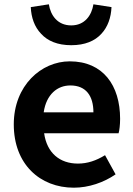

<svg xmlns="http://www.w3.org/2000/svg" viewBox="-20 -858 620 892"><path d="M444 -239H531C535 -253 538 -279 538 -306C538 -461 459 -573 304 -573C172 -573 44 -461 44 -280C44 -95 166 14 323 14C392 14 462 -10 517 -48L468 -137C427 -112 387 -98 342 -98C258 -98 198 -147 185 -239H358ZM227 -430C249 -451 277 -461 307 -461C380 -461 414 -412 414 -336H298H183C189 -378 205 -409 227 -430ZM451 -701C481 -733 496 -777 498 -825L414 -838C406 -787 374 -740 311 -740C247 -740 215 -787 207 -838L123 -825C125 -777 140 -733 171 -701C201 -668 247 -648 311 -648C375 -648 421 -668 451 -701Z"/></svg>

Font: GenSekiGothic2 TW B
Style: Regular
Weight: 700
Version: Version 2.100;PS 2.1;hotconv 16.6.51;makeotf.lib2.5.65220 DE